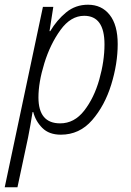

<svg xmlns="http://www.w3.org/2000/svg" viewBox="-52 -561 556 814"><path d="M111 -148Q111 -212 136 -293Q161 -374 204.5 -434Q248 -494 305 -494Q391 -494 391 -373Q391 -302 369 -224Q347 -146 305 -92Q263 -38 203 -38Q111 -38 111 -148ZM22 233 67 22Q72 -2 77 -31.5Q82 -61 86 -86H89Q99 -47 127.5 -18.5Q156 10 206 10Q285 10 338.5 -51.5Q392 -113 419.5 -202Q447 -291 447 -374Q447 -455 413 -498Q379 -541 321 -541Q268 -541 228.5 -508.5Q189 -476 161 -429H158L174 -532H130L-32 233Z"/></svg>

Font: Noto Sans UI SemiCondensed Light
Style: Italic
Weight: 300
Width: 4
Designer: Monotype Design Team
Foundry: Monotype Imaging Inc.
Version: 1.001